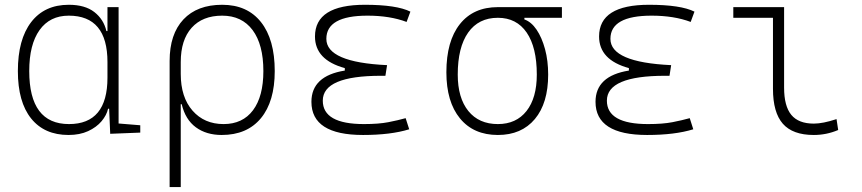

<svg xmlns="http://www.w3.org/2000/svg" viewBox="-20 -547 3556 792"><path d="M262.7 9.8Q163.1 9.8 108.4 -58.3Q53.7 -126.5 53.7 -253.9Q53.7 -384.3 108.6 -455.8Q163.6 -527.3 263.7 -527.3Q330.6 -527.3 369.1 -497.3Q407.7 -467.3 418.9 -418.9H423.3V-517.6H469.2V-37.6L558.6 -30.3V0L434.6 4.9L430.2 -98.6H425.8Q419.9 -71.8 398.9 -46.9Q377.9 -22 343.5 -6.1Q309.1 9.8 262.7 9.8ZM423.3 -226.6V-291Q423.3 -482.4 263.7 -482.4Q185.5 -482.4 143.1 -422.9Q100.6 -363.3 100.6 -253.9Q100.6 -35.2 264.6 -35.2Q423.3 -35.2 423.3 -226.6Z M894.5 9.8Q831.1 9.8 787.8 -22Q744.6 -53.7 729.5 -117.2H725.6V224.6H679.7V-295.4Q679.7 -406.2 736.6 -466.8Q793.5 -527.3 896.5 -527.3Q1000 -527.3 1056.6 -455.8Q1113.3 -384.3 1113.3 -253.9Q1113.3 -128.4 1056.2 -59.3Q999 9.8 894.5 9.8ZM725.6 -242.2Q725.6 -146 774.2 -90.6Q822.8 -35.2 902.3 -35.2Q981 -35.2 1023.7 -92.3Q1066.4 -149.4 1066.4 -253.9Q1066.4 -363.3 1022 -422.9Q977.5 -482.4 896.5 -482.4Q815.4 -482.4 770.5 -432.4Q725.6 -382.3 725.6 -291Z M1477.5 9.8Q1264.6 9.8 1264.6 -127Q1264.6 -233.9 1402.3 -255.9V-266.1Q1279.3 -299.8 1279.3 -396.5Q1279.3 -527.3 1485.4 -527.3Q1615.7 -527.3 1672.9 -499L1657.2 -456.5Q1588.4 -482.4 1496.1 -482.4Q1326.2 -482.4 1326.2 -386.7Q1326.2 -290 1576.7 -278.3L1569.8 -234.4H1551.8Q1311.5 -234.4 1311.5 -131.8Q1311.5 -35.2 1481.4 -35.2Q1542 -35.2 1582 -43Q1622.1 -50.8 1653.3 -59.6L1668 -13.7Q1591.8 9.8 1477.5 9.8Z M2033.7 9.8Q1933.6 9.8 1877.4 -58.6Q1821.3 -127 1821.3 -249Q1821.3 -377.4 1877 -447.5Q1932.6 -517.6 2033.7 -517.6H2297.9V-473.6H2143.1V-466.8Q2171.4 -457 2193.4 -424.6Q2215.3 -392.1 2228.3 -344.2Q2241.2 -296.4 2241.2 -239.3Q2241.2 -121.6 2186.3 -55.9Q2131.3 9.8 2033.7 9.8ZM2033.7 -35.2Q2109.4 -35.2 2151.9 -89.1Q2194.3 -143.1 2194.3 -239.3Q2194.3 -351.6 2152.6 -412.6Q2110.8 -473.6 2033.7 -473.6Q1954.1 -473.6 1911.1 -412.6Q1868.2 -351.6 1868.2 -239.3Q1868.2 -143.1 1911.9 -89.1Q1955.6 -35.2 2033.7 -35.2Z M2649.4 9.8Q2436.5 9.8 2436.5 -127Q2436.5 -233.9 2574.2 -255.9V-266.1Q2451.2 -299.8 2451.2 -396.5Q2451.2 -527.3 2657.2 -527.3Q2787.6 -527.3 2844.7 -499L2829.1 -456.5Q2760.3 -482.4 2668 -482.4Q2498 -482.4 2498 -386.7Q2498 -290 2748.5 -278.3L2741.7 -234.4H2723.6Q2483.4 -234.4 2483.4 -131.8Q2483.4 -35.2 2653.3 -35.2Q2713.9 -35.2 2753.9 -43Q2793.9 -50.8 2825.2 -59.6L2839.8 -13.7Q2763.7 9.8 2649.4 9.8Z M3336.9 9.8Q3250 9.8 3209.2 -36.6Q3168.5 -83 3168.5 -180.7V-473.6H3004.9V-517.6H3214.4V-185.5Q3214.4 -109.4 3244.1 -73.2Q3273.9 -37.1 3336.9 -37.1Q3374.5 -37.1 3430.7 -55.7L3437.5 -10.7Q3389.2 9.8 3336.9 9.8Z"/></svg>

Font: Cascadia Code ExtraLight
Style: Regular
Weight: 200
Monospace: yes
Designer: Aaron Bell
Foundry: Saja Typeworks
Version: Version 2407.024; ttfautohint (v1.8.4)